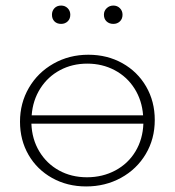

<svg xmlns="http://www.w3.org/2000/svg" viewBox="-20 -665 629 691"><path d="M167 -612Q167 -626 176 -635.5Q185 -645 200 -645Q214 -645 223.5 -635.5Q233 -626 233 -612Q233 -597 223.5 -588Q214 -579 200 -579Q185 -579 176 -588Q167 -597 167 -612ZM354 -612Q354 -626 364 -635.5Q374 -645 388 -645Q402 -645 411.5 -635.5Q421 -626 421 -612Q421 -597 411.5 -588Q402 -579 388 -579Q373 -579 363.5 -588Q354 -597 354 -612ZM537 -233Q537 -165 504.5 -110.5Q472 -56 415.5 -25Q359 6 290 6Q222 6 167.5 -24.5Q113 -55 82.5 -108Q52 -161 52 -227Q52 -294 84 -349Q116 -404 172.5 -436Q229 -468 298 -468Q366 -468 420.5 -437.5Q475 -407 506 -353.5Q537 -300 537 -233ZM94 -250H495Q491 -304 464 -346.5Q437 -389 392.5 -412.5Q348 -436 294 -436Q240 -436 196 -412.5Q152 -389 125 -346.5Q98 -304 94 -250ZM496 -220H93Q95 -164 121.5 -120Q148 -76 192.5 -51.5Q237 -27 293 -27Q349 -27 395 -51.5Q441 -76 467.5 -120Q494 -164 496 -220Z"/></svg>

Font: Ysabeau SC Light
Style: Regular
Weight: 300
Designer: Christian Thalmann (Catharsis Fonts)
Version: Version 0.003